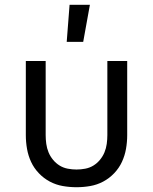

<svg xmlns="http://www.w3.org/2000/svg" viewBox="-20 -775 640 803"><path d="M300 8Q271 8 242.5 3Q214 -2 188.5 -15.5Q163 -29 142.5 -50.5Q122 -72 110 -98Q98 -124 93 -152.5Q88 -181 88 -210V-520H171V-210Q171 -192 173.5 -173.5Q176 -155 183 -138Q190 -121 202 -106.5Q214 -92 229.5 -82.5Q245 -73 263.5 -69.5Q282 -66 300 -66Q318 -66 336.5 -69.5Q355 -73 370.5 -82.5Q386 -92 398 -106.5Q410 -121 417 -138Q424 -155 426.5 -173.5Q429 -192 429 -210V-520H512V-210Q512 -181 507 -152.5Q502 -124 490 -98Q478 -72 457.5 -50.5Q437 -29 411.5 -15.5Q386 -2 357.5 3Q329 8 300 8ZM259 -600 271 -755H356L328 -600Z"/></svg>

Font: R Plex Mono
Style: Regular
Weight: 400
Monospace: yes
Designer: Belleve Invis
Foundry: Belleve Invis
Version: Version 31.8.0